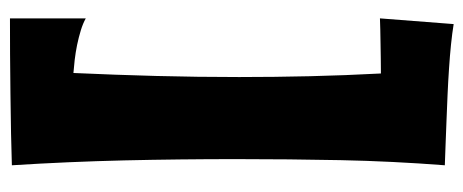

<svg xmlns="http://www.w3.org/2000/svg" viewBox="-298 -572 948 393"><g transform="rotate(90 176.5 -376.0)"><path d="M18.1 -77.1Q28.3 -71.3 42.7 -66.9Q57.1 -62.5 72.5 -59.3Q87.9 -56.2 103 -54.4Q118.2 -52.7 129.9 -51.8Q133.8 -137.2 136 -221.4Q138.2 -305.7 138.2 -391.1Q138.2 -463.9 136.5 -535.9Q134.8 -607.9 130.9 -681.2Q115.2 -681.2 99.4 -680.9Q83.5 -680.7 68.6 -680.4Q53.7 -680.2 40.8 -679.9Q27.8 -679.7 18.1 -679.2L29.8 -830.1Q47.9 -827.1 71.3 -824.7Q94.7 -822.3 120.8 -820.6Q147 -818.8 174.6 -817.6Q202.1 -816.4 228.3 -815.4Q254.4 -814.5 277.6 -813.5Q300.8 -812.5 318.8 -812Q310.5 -704.6 308.3 -598.4Q306.2 -492.2 306.2 -384.8Q306.2 -269.5 308.8 -155.5Q311.5 -41.5 318.8 74.2Q292 75.2 253.7 75.9Q215.3 76.7 173.8 77.1Q132.3 77.6 91.3 77.9Q50.3 78.1 18.1 78.1Z"/></g></svg>

Font: Spicy Rice
Style: Regular
Weight: 400
Version: Version 1.000